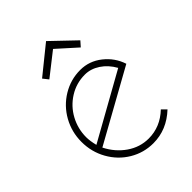

<svg xmlns="http://www.w3.org/2000/svg" viewBox="-206 -824 930 930"><g transform="rotate(-45 258.5 -359.0)"><path d="M155.8 -575.2 272.9 -667 373 -577.1 396 -603 275.9 -717.8 133.8 -603ZM293.9 0Q385.7 0 458 -67.9L435.1 -90.8Q373.5 -32.2 293.9 -32.2Q234.4 -32.2 183.8 -67.1Q133.3 -102.1 104 -160.2L473.1 -365.2Q454.1 -423.8 404.8 -462.9Q355.5 -502 293.9 -502Q228 -502 172.1 -468Q116.2 -434.1 84 -376.5Q51.8 -318.8 51.8 -251Q51.8 -182.6 84.2 -124.8Q116.7 -66.9 172.4 -33.4Q228 0 293.9 0ZM293.9 -470.2Q334 -470.2 370.6 -446Q407.2 -421.9 431.2 -378.9L92.8 -189.9Q84 -225.6 84 -251Q84 -308.6 111.1 -358.9Q138.2 -409.2 186.8 -439.7Q235.4 -470.2 293.9 -470.2Z"/></g></svg>

Font: Comic Neue Angular Light
Style: Regular
Weight: 300
Designer: Craig Rozynski
Foundry: Craig Rozynski
Version: Version 2.003